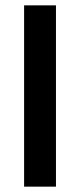

<svg xmlns="http://www.w3.org/2000/svg" viewBox="-20 -697 299 717"><path d="M70 -677H189V0H70Z"/></svg>

Font: Amaranth
Style: Regular
Weight: 400
Designer: Gesine Todt
Foundry: Gesine Todt
Version: Version 1.001